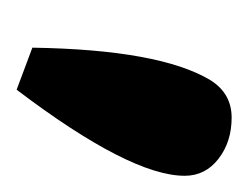

<svg xmlns="http://www.w3.org/2000/svg" viewBox="-54 -825 300 232"><g transform="rotate(90 96.0 -709.0)"><path d="M192.4 -782.2Q192.4 -716.3 88.4 -579.1L37.6 -598.1Q40 -751.5 76.7 -813Q92.8 -838.9 122.1 -838.9Q151.4 -838.9 171.9 -823Q192.4 -807.1 192.4 -782.2Z"/></g></svg>

Font: Odor Mean Chey
Style: Regular
Weight: 400
Designer: Danh Hong
Version: Version 8.002; ttfautohint (v1.8.3)